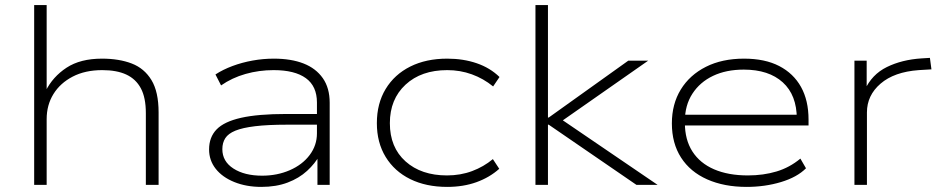

<svg xmlns="http://www.w3.org/2000/svg" viewBox="-20 -725 3688 753"><path d="M114 0V-705H163V-368H159Q187 -424 241 -459.5Q295 -495 380 -495Q447 -495 496.5 -476Q546 -457 574 -411Q602 -365 602 -284V0H552V-281Q552 -342 532.5 -378.5Q513 -415 475.5 -432.5Q438 -450 381 -450Q314 -450 265 -424.5Q216 -399 189.5 -356Q163 -313 163 -258V0Z M1005 8Q946 8 899 -11Q852 -30 826 -63Q800 -96 800 -139Q800 -187 829.5 -217.5Q859 -248 925.5 -263Q992 -278 1103 -278H1238V-236H1106Q1030 -236 980.5 -230Q931 -224 903 -212.5Q875 -201 863.5 -183Q852 -165 852 -140Q852 -92 895.5 -64Q939 -36 1008 -36Q1067 -36 1116.5 -57.5Q1166 -79 1194.5 -117Q1223 -155 1223 -202V-323Q1223 -387 1179.5 -418.5Q1136 -450 1053 -450Q996 -450 943 -435Q890 -420 847 -390L825 -433Q854 -452 891.5 -466Q929 -480 970.5 -487.5Q1012 -495 1054 -495Q1122 -495 1170.5 -476Q1219 -457 1246 -418.5Q1273 -380 1273 -322V0H1225V-116L1234 -117Q1216 -84 1184.5 -55Q1153 -26 1108 -9Q1063 8 1005 8Z M1734 8Q1651 8 1589 -22.5Q1527 -53 1492.5 -109.5Q1458 -166 1458 -242Q1458 -319 1492.5 -376Q1527 -433 1589 -464Q1651 -495 1734 -495Q1797 -495 1849.5 -477Q1902 -459 1939 -423L1914 -386Q1876 -417 1830.5 -433.5Q1785 -450 1734 -450Q1632 -450 1570.5 -393Q1509 -336 1509 -242Q1509 -147 1570.5 -92Q1632 -37 1733 -37Q1786 -37 1831.5 -54Q1877 -71 1913 -101L1938 -63Q1900 -29 1848.5 -10.5Q1797 8 1734 8Z M2080 0V-705H2129V-264H2132L2444 -487H2522L2163 -236L2164 -269L2559 0H2476L2132 -236H2129V0Z M2908 8Q2820 8 2753.5 -21.5Q2687 -51 2651 -107Q2615 -163 2615 -241Q2615 -317 2650 -374Q2685 -431 2748.5 -463Q2812 -495 2898 -495Q2980 -495 3036 -466Q3092 -437 3121.5 -384Q3151 -331 3151 -256V-233H2645V-275H3129L3105 -259Q3105 -352 3050 -402Q2995 -452 2897 -452Q2828 -452 2776.5 -427.5Q2725 -403 2695.5 -357.5Q2666 -312 2666 -250V-243Q2666 -177 2695.5 -131Q2725 -85 2780.5 -61Q2836 -37 2913 -37Q2974 -37 3025.5 -52.5Q3077 -68 3119 -103L3141 -65Q3106 -30 3043 -11Q2980 8 2908 8Z M3331 0V-487H3379V-371H3371Q3399 -433 3458 -462Q3517 -491 3594 -496L3627 -498L3633 -453L3583 -450Q3487 -443 3433.5 -397Q3380 -351 3380 -284V0Z"/></svg>

Font: Nunito Sans 10pt Expanded ExtraLight
Style: Regular
Weight: 250
Width: 7
Designer: Vernon Adams
Foundry: Vernon Adams
Version: Version 3.101;gftools[0.9.27]